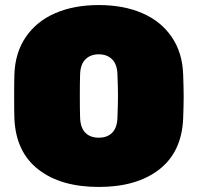

<svg xmlns="http://www.w3.org/2000/svg" viewBox="-20 -730 782 760"><path d="M371 10Q221 10 132 -59Q43 -128 37 -260Q36 -287 36 -347Q36 -408 37 -436Q40 -522 82.5 -584Q125 -646 199 -678Q273 -710 371 -710Q469 -710 543 -678Q617 -646 659.5 -584Q702 -522 705 -436Q707 -380 707 -347Q707 -314 705 -260Q699 -128 610 -59Q521 10 371 10ZM445 -266Q447 -324 447 -351Q447 -380 445 -434Q444 -475 424 -495Q404 -515 371 -515Q338 -515 318 -495Q298 -475 297 -434Q296 -407 296 -351Q296 -295 297 -266Q298 -225 317.5 -205Q337 -185 371 -185Q405 -185 424.5 -205Q444 -225 445 -266Z"/></svg>

Font: Rubik
Style: Regular
Weight: 900
Designer: Hubert & Fischer
Foundry: Hubert & Fischer
Version: Version 1.100